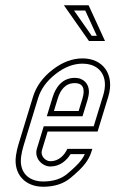

<svg xmlns="http://www.w3.org/2000/svg" viewBox="-20 -704 478 730"><path d="M171.6 -91C152 -91 132.9 -111.7 139.4 -133L161.1 -204H351.1L391.5 -336C417.4 -420.6 371.7 -482 294.1 -482C254.8 -482 216.5 -467.5 179.3 -438.5C142.1 -409.5 117.5 -375.3 105.5 -336L50.2 -155C45.9 -141 42.7 -126.8 40.7 -112.5C30.4 -41 76.3 6 143.9 6C186.6 6 221.3 -5.2 248.2 -27.5C275 -49.8 293.8 -68.3 304.6 -83C315.5 -97.7 323.1 -112.3 327.6 -127L331 -138H236C225.3 -114.3 203.5 -91 171.6 -91ZM264.4 -388C298.4 -388 303.7 -362.8 293.4 -329L279 -282H185L199.4 -329C209.5 -362.2 228.7 -388 264.4 -388ZM318.3 -548H379.3L316.9 -684H222.9ZM171.6 -71C208.7 -71 234.4 -95.1 248.1 -118H302.6C298.3 -109.1 294.5 -102.9 288.5 -94.9C279.5 -82.6 261.6 -64.7 235.4 -42.9C212.7 -24 183.1 -14 143.9 -14C138.3 -14 132.9 -14.4 127.8 -15.1C81.2 -21.6 52.7 -55.2 60.5 -109.7C62.4 -123 65.3 -136.1 69.3 -149.2L124.6 -330.2C135.3 -365.2 157.1 -395.8 191.6 -422.7C226.1 -449.6 259.9 -462 294.1 -462C305.5 -462 315.7 -460.5 324.8 -457.8C367.3 -445 391.4 -404.2 372.4 -341.8L336.3 -224H146.3L120.3 -138.8C109.3 -102.8 140 -71 171.6 -71ZM264.4 -408C216.4 -408 191.4 -371.2 180.2 -334.8L158 -262H293.8L312.5 -323.2C315.9 -334.3 318 -345.1 318.1 -355.8C318.2 -384.3 298.8 -408 264.4 -408ZM328.7 -568 261.4 -664H304.1L348.1 -568Z"/></svg>

Font: Din Kursivschrift
Style: EngGhost
Weight: 400
Version: Version 1.089